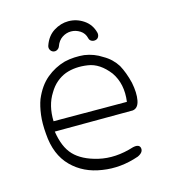

<svg xmlns="http://www.w3.org/2000/svg" viewBox="-97 -706 694 782"><g transform="rotate(-15 250.0 -314.5)"><path d="M93 -207Q98 -174 108.5 -148.5Q119 -123 136 -105Q152 -88 177 -75Q202 -62 236 -54Q305 -38 384 -63Q411 -69 415 -52Q419 -33 393 -21Q315 6 240 -6Q163 -17 113 -67Q62 -118 56 -207Q52 -252 56.5 -287.5Q61 -323 71 -350Q82 -376 96 -396Q110 -416 128 -431Q163 -460 206 -472Q227 -477 248.5 -478Q270 -479 289 -477Q330 -471 363 -449Q381 -439 395 -425.5Q409 -412 419 -396Q437 -363 448 -318Q457 -273 451 -242Q445 -211 422 -208ZM408 -248Q418 -322 382 -374Q342 -426 293 -433Q241 -441 199 -426Q178 -418 159.5 -402.5Q141 -387 127 -363Q97 -316 99 -249ZM158 -552Q171 -590 200.5 -608.5Q230 -627 262 -627Q297 -627 326.5 -607Q356 -587 365 -551Q367 -542 363 -534Q359 -526 350 -524Q341 -522 333 -526Q325 -530 323 -539Q318 -561 300 -572.5Q282 -584 262 -584Q242 -584 224.5 -572.5Q207 -561 199 -538Q196 -530 188 -525.5Q180 -521 171 -524Q163 -527 159 -535Q155 -543 158 -552Z"/></g></svg>

Font: Yomogi
Style: Regular
Weight: 400
Designer: satsuyako
Foundry: satsuyako
Version: Version 3.100